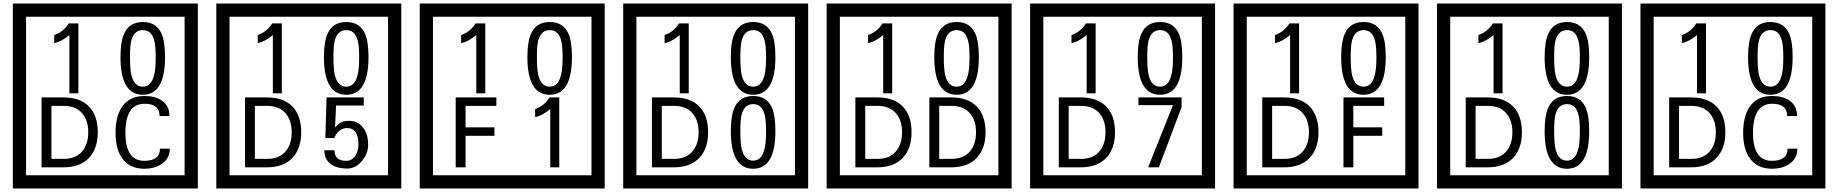

<svg xmlns="http://www.w3.org/2000/svg" viewBox="-20 -980 10435 1090"><path d="M1103 90H53V-960H1103ZM1028 15V-885H128V15ZM425 -450H374V-781Q328 -743 288 -735V-781Q339 -798 370 -847H425ZM917 -656Q917 -442 791 -442Q664 -442 664 -656Q664 -744 685 -789Q714 -855 791 -855Q868 -855 897 -789Q917 -745 917 -656ZM864 -656Q864 -723 855 -752Q840 -809 791 -809Q742 -809 726 -752Q718 -723 718 -656Q718 -587 726 -553Q742 -488 791 -488Q839 -488 855 -554Q864 -587 864 -656ZM535 -229Q535 -136 484.5 -83Q434 -30 340 -30H216V-427H340Q435 -427 485 -375.5Q535 -324 535 -229ZM481 -229Q481 -298 445 -338.5Q409 -379 341 -379H272V-78H341Q409 -78 445 -119Q481 -160 481 -229ZM944 -136Q944 -80 898 -49Q858 -22 799 -22Q714 -22 672 -84Q636 -136 636 -226Q636 -317 671 -371Q713 -435 800 -435Q862 -435 899 -409Q942 -379 942 -321H886Q886 -391 801 -391Q692 -391 692 -226Q692 -67 799 -67Q888 -67 888 -136Z M2258 90H1208V-960H2258ZM2183 15V-885H1283V15ZM1580 -450H1529V-781Q1483 -743 1443 -735V-781Q1494 -798 1525 -847H1580ZM2072 -656Q2072 -442 1946 -442Q1819 -442 1819 -656Q1819 -744 1840 -789Q1869 -855 1946 -855Q2023 -855 2052 -789Q2072 -745 2072 -656ZM2019 -656Q2019 -723 2010 -752Q1995 -809 1946 -809Q1897 -809 1881 -752Q1873 -723 1873 -656Q1873 -587 1881 -553Q1897 -488 1946 -488Q1994 -488 2010 -554Q2019 -587 2019 -656ZM1690 -229Q1690 -136 1639.5 -83Q1589 -30 1495 -30H1371V-427H1495Q1590 -427 1640 -375.5Q1690 -324 1690 -229ZM1636 -229Q1636 -298 1600 -338.5Q1564 -379 1496 -379H1427V-78H1496Q1564 -78 1600 -119Q1636 -160 1636 -229ZM2070 -160Q2071 -111 2035.5 -67Q2000 -23 1951 -23Q1896 -23 1861 -46Q1821 -74 1821 -127H1879Q1879 -67 1945 -67Q1979 -67 1998 -97Q2015 -124 2015 -159Q2015 -253 1950 -253Q1903 -253 1877 -196H1827L1834 -427H2045V-381H1888L1882 -257Q1895 -269 1908 -281Q1927 -294 1962 -294Q2014 -294 2044 -252Q2070 -215 2070 -160Z M3413 90H2363V-960H3413ZM3338 15V-885H2438V15ZM2735 -450H2684V-781Q2638 -743 2598 -735V-781Q2649 -798 2680 -847H2735ZM3227 -656Q3227 -442 3101 -442Q2974 -442 2974 -656Q2974 -744 2995 -789Q3024 -855 3101 -855Q3178 -855 3207 -789Q3227 -745 3227 -656ZM3174 -656Q3174 -723 3165 -752Q3150 -809 3101 -809Q3052 -809 3036 -752Q3028 -723 3028 -656Q3028 -587 3036 -553Q3052 -488 3101 -488Q3149 -488 3165 -554Q3174 -587 3174 -656ZM2798 -379H2623V-257H2787V-209H2623V-30H2567V-427H2798ZM3155 -30H3104V-361Q3058 -323 3018 -315V-361Q3069 -378 3100 -427H3155Z M4568 90H3518V-960H4568ZM4493 15V-885H3593V15ZM3890 -450H3839V-781Q3793 -743 3753 -735V-781Q3804 -798 3835 -847H3890ZM4382 -656Q4382 -442 4256 -442Q4129 -442 4129 -656Q4129 -744 4150 -789Q4179 -855 4256 -855Q4333 -855 4362 -789Q4382 -745 4382 -656ZM4329 -656Q4329 -723 4320 -752Q4305 -809 4256 -809Q4207 -809 4191 -752Q4183 -723 4183 -656Q4183 -587 4191 -553Q4207 -488 4256 -488Q4304 -488 4320 -554Q4329 -587 4329 -656ZM4000 -229Q4000 -136 3949.5 -83Q3899 -30 3805 -30H3681V-427H3805Q3900 -427 3950 -375.5Q4000 -324 4000 -229ZM3946 -229Q3946 -298 3910 -338.5Q3874 -379 3806 -379H3737V-78H3806Q3874 -78 3910 -119Q3946 -160 3946 -229ZM4382 -236Q4382 -22 4256 -22Q4129 -22 4129 -236Q4129 -324 4150 -369Q4179 -435 4256 -435Q4333 -435 4362 -369Q4382 -325 4382 -236ZM4329 -236Q4329 -303 4320 -332Q4305 -389 4256 -389Q4207 -389 4191 -332Q4183 -303 4183 -236Q4183 -167 4191 -133Q4207 -68 4256 -68Q4304 -68 4320 -134Q4329 -167 4329 -236Z M5723 90H4673V-960H5723ZM5648 15V-885H4748V15ZM5045 -450H4994V-781Q4948 -743 4908 -735V-781Q4959 -798 4990 -847H5045ZM5537 -656Q5537 -442 5411 -442Q5284 -442 5284 -656Q5284 -744 5305 -789Q5334 -855 5411 -855Q5488 -855 5517 -789Q5537 -745 5537 -656ZM5484 -656Q5484 -723 5475 -752Q5460 -809 5411 -809Q5362 -809 5346 -752Q5338 -723 5338 -656Q5338 -587 5346 -553Q5362 -488 5411 -488Q5459 -488 5475 -554Q5484 -587 5484 -656ZM5155 -229Q5155 -136 5104.5 -83Q5054 -30 4960 -30H4836V-427H4960Q5055 -427 5105 -375.5Q5155 -324 5155 -229ZM5101 -229Q5101 -298 5065 -338.5Q5029 -379 4961 -379H4892V-78H4961Q5029 -78 5065 -119Q5101 -160 5101 -229ZM5575 -229Q5575 -136 5524.5 -83Q5474 -30 5380 -30H5256V-427H5380Q5475 -427 5525 -375.5Q5575 -324 5575 -229ZM5521 -229Q5521 -298 5485 -338.5Q5449 -379 5381 -379H5312V-78H5381Q5449 -78 5485 -119Q5521 -160 5521 -229Z M6878 90H5828V-960H6878ZM6803 15V-885H5903V15ZM6200 -450H6149V-781Q6103 -743 6063 -735V-781Q6114 -798 6145 -847H6200ZM6692 -656Q6692 -442 6566 -442Q6439 -442 6439 -656Q6439 -744 6460 -789Q6489 -855 6566 -855Q6643 -855 6672 -789Q6692 -745 6692 -656ZM6639 -656Q6639 -723 6630 -752Q6615 -809 6566 -809Q6517 -809 6501 -752Q6493 -723 6493 -656Q6493 -587 6501 -553Q6517 -488 6566 -488Q6614 -488 6630 -554Q6639 -587 6639 -656ZM6310 -229Q6310 -136 6259.5 -83Q6209 -30 6115 -30H5991V-427H6115Q6210 -427 6260 -375.5Q6310 -324 6310 -229ZM6256 -229Q6256 -298 6220 -338.5Q6184 -379 6116 -379H6047V-78H6116Q6184 -78 6220 -119Q6256 -160 6256 -229ZM6688 -372 6559 -30H6498L6639 -383H6443V-427H6688Z M8033 90H6983V-960H8033ZM7958 15V-885H7058V15ZM7355 -450H7304V-781Q7258 -743 7218 -735V-781Q7269 -798 7300 -847H7355ZM7847 -656Q7847 -442 7721 -442Q7594 -442 7594 -656Q7594 -744 7615 -789Q7644 -855 7721 -855Q7798 -855 7827 -789Q7847 -745 7847 -656ZM7794 -656Q7794 -723 7785 -752Q7770 -809 7721 -809Q7672 -809 7656 -752Q7648 -723 7648 -656Q7648 -587 7656 -553Q7672 -488 7721 -488Q7769 -488 7785 -554Q7794 -587 7794 -656ZM7465 -229Q7465 -136 7414.5 -83Q7364 -30 7270 -30H7146V-427H7270Q7365 -427 7415 -375.5Q7465 -324 7465 -229ZM7411 -229Q7411 -298 7375 -338.5Q7339 -379 7271 -379H7202V-78H7271Q7339 -78 7375 -119Q7411 -160 7411 -229ZM7838 -379H7663V-257H7827V-209H7663V-30H7607V-427H7838Z M9188 90H8138V-960H9188ZM9113 15V-885H8213V15ZM8510 -450H8459V-781Q8413 -743 8373 -735V-781Q8424 -798 8455 -847H8510ZM9002 -656Q9002 -442 8876 -442Q8749 -442 8749 -656Q8749 -744 8770 -789Q8799 -855 8876 -855Q8953 -855 8982 -789Q9002 -745 9002 -656ZM8949 -656Q8949 -723 8940 -752Q8925 -809 8876 -809Q8827 -809 8811 -752Q8803 -723 8803 -656Q8803 -587 8811 -553Q8827 -488 8876 -488Q8924 -488 8940 -554Q8949 -587 8949 -656ZM8620 -229Q8620 -136 8569.5 -83Q8519 -30 8425 -30H8301V-427H8425Q8520 -427 8570 -375.5Q8620 -324 8620 -229ZM8566 -229Q8566 -298 8530 -338.5Q8494 -379 8426 -379H8357V-78H8426Q8494 -78 8530 -119Q8566 -160 8566 -229ZM9002 -236Q9002 -22 8876 -22Q8749 -22 8749 -236Q8749 -324 8770 -369Q8799 -435 8876 -435Q8953 -435 8982 -369Q9002 -325 9002 -236ZM8949 -236Q8949 -303 8940 -332Q8925 -389 8876 -389Q8827 -389 8811 -332Q8803 -303 8803 -236Q8803 -167 8811 -133Q8827 -68 8876 -68Q8924 -68 8940 -134Q8949 -167 8949 -236Z M10343 90H9293V-960H10343ZM10268 15V-885H9368V15ZM9665 -450H9614V-781Q9568 -743 9528 -735V-781Q9579 -798 9610 -847H9665ZM10157 -656Q10157 -442 10031 -442Q9904 -442 9904 -656Q9904 -744 9925 -789Q9954 -855 10031 -855Q10108 -855 10137 -789Q10157 -745 10157 -656ZM10104 -656Q10104 -723 10095 -752Q10080 -809 10031 -809Q9982 -809 9966 -752Q9958 -723 9958 -656Q9958 -587 9966 -553Q9982 -488 10031 -488Q10079 -488 10095 -554Q10104 -587 10104 -656ZM9775 -229Q9775 -136 9724.5 -83Q9674 -30 9580 -30H9456V-427H9580Q9675 -427 9725 -375.5Q9775 -324 9775 -229ZM9721 -229Q9721 -298 9685 -338.5Q9649 -379 9581 -379H9512V-78H9581Q9649 -78 9685 -119Q9721 -160 9721 -229ZM10184 -136Q10184 -80 10138 -49Q10098 -22 10039 -22Q9954 -22 9912 -84Q9876 -136 9876 -226Q9876 -317 9911 -371Q9953 -435 10040 -435Q10102 -435 10139 -409Q10182 -379 10182 -321H10126Q10126 -391 10041 -391Q9932 -391 9932 -226Q9932 -67 10039 -67Q10128 -67 10128 -136Z"/></svg>

Font: Unicode BMP Fallback SIL
Style: Regular
Weight: 400
Foundry: NRSI, SIL International
Version: Version 5.1 Based on Unicode 5.1